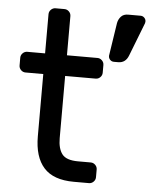

<svg xmlns="http://www.w3.org/2000/svg" viewBox="-52 -753 626 796"><g transform="rotate(5 261.5 -355.0)"><path d="M295 -86H348Q359 -86 367 -78Q375 -70 375 -59V-27Q375 -16 367 -8Q359 0 348 0H285Q200 0 160 -44.5Q120 -89 120 -175V-434H46Q35 -434 27 -442Q19 -450 19 -461V-493Q19 -504 27 -512Q35 -520 46 -520H120V-683Q120 -694 128 -702Q136 -710 147 -710H184Q195 -710 203 -702Q211 -694 211 -683V-520H338Q349 -520 357 -512Q365 -504 365 -493V-461Q365 -450 357 -442Q349 -434 338 -434H211V-175Q211 -132 228.5 -109Q246 -86 295 -86ZM449 -710H501Q510 -710 516.5 -703.5Q523 -697 523 -688Q523 -684 522 -681L468 -542Q456 -510 425 -510H407Q398 -510 391.5 -516.5Q385 -523 385 -532V-534L406 -671Q409 -687 419.5 -698.5Q430 -710 449 -710Z"/></g></svg>

Font: Rubik
Style: Regular
Weight: 400
Designer: Hubert & Fischer
Foundry: Hubert & Fischer
Version: Version 1.100